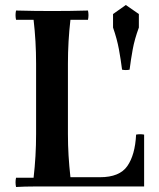

<svg xmlns="http://www.w3.org/2000/svg" viewBox="-20 -744 633 766"><path d="M44 2Q40 -17 44 -35H114Q119 -78 121.5 -121.5Q124 -165 124 -210V-490Q124 -535 121.5 -578.5Q119 -622 114 -665H44Q40 -684 44 -702Q79 -701 116.5 -700.5Q154 -700 188 -700Q223 -700 260 -700.5Q297 -701 331 -702Q335 -684 331 -665H261Q256 -622 253.5 -578.5Q251 -535 251 -490V-210Q251 -165 253.5 -123.5Q256 -82 261 -37H379Q457 -37 488 -81.5Q519 -126 523 -207Q539 -210 555 -207V0H188Q154 0 116.5 0Q79 0 44 2ZM431 -688 482 -724 534 -688V-634Q517 -588 509.5 -547Q502 -506 497 -466Q482 -463 467 -466Q462 -506 454.5 -547Q447 -588 431 -634Z"/></svg>

Font: Poltawski Nowy Medium
Style: Regular
Weight: 500
Version: Version 1.001;gftools[0.9.25]